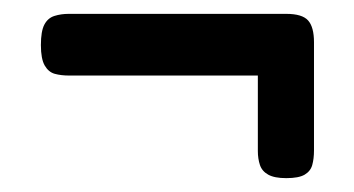

<svg xmlns="http://www.w3.org/2000/svg" viewBox="-20 -384 510 277"><path d="M393 -127Q376 -127 367 -132Q358 -137 355 -146Q352 -155 352 -166V-275H80Q68 -275 59 -277.5Q50 -280 44.5 -289.5Q39 -299 39 -319Q39 -339 44 -348.5Q49 -358 58.5 -361Q68 -364 79 -364H393Q416 -364 424.5 -354.5Q433 -345 433 -323V-167Q433 -155 430.5 -146Q428 -137 419.5 -132Q411 -127 393 -127Z"/></svg>

Font: Fredoka SemiCondensed
Style: Regular
Weight: 400
Width: 4
Designer: Ben Nathan
Foundry: Milena B. Brandão, Ben Nathan
Version: Version 2.001